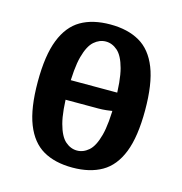

<svg xmlns="http://www.w3.org/2000/svg" viewBox="-84 -587 640 674"><g transform="rotate(15 236.5 -250.0)"><path d="M237 10Q173 10 130 -15Q87 -40 64.5 -97Q42 -154 42 -250Q42 -346 64.5 -403Q87 -460 130 -485Q173 -510 237 -510Q300 -510 343.5 -485Q387 -460 409.5 -403Q432 -346 432 -250Q432 -154 409.5 -97Q387 -40 343.5 -15Q300 10 237 10ZM237 -52Q260 -52 279.5 -69Q299 -86 310.5 -129Q322 -172 322 -250Q322 -329 310.5 -371.5Q299 -414 279.5 -431Q260 -448 237 -448Q214 -448 194.5 -431Q175 -414 163.5 -371.5Q152 -329 152 -250Q152 -172 163.5 -129Q175 -86 194.5 -69Q214 -52 237 -52ZM85 -214V-285H388V-234Q366 -227 332.5 -220.5Q299 -214 272 -214Z"/></g></svg>

Font: Cuprum SemiBold
Style: Regular
Weight: 600
Designer: Jovanny Lemonad
Foundry: Jovanny Lemonad
Version: Version 3.000